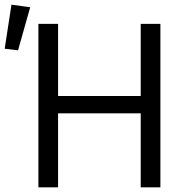

<svg xmlns="http://www.w3.org/2000/svg" viewBox="-45 -800 798 820"><path d="M32 -585 -25 -592 4 -780 84 -769ZM119 0V-698H203V-390H556V-698H640V0H556V-316H203V0Z"/></svg>

Font: Anuphan
Style: Regular
Weight: 400
Designer: Mike Abbink, Paul van der Laan, Pieter van Rosmalen, Mint Tantisuwanna
Foundry: Bold Monday; Cadson Demak
Version: Version 3.002;hotconv 1.0.109;makeotfexe 2.5.65596